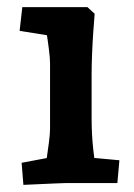

<svg xmlns="http://www.w3.org/2000/svg" viewBox="-20 -514 377 539"><path d="M45.7 5 40.7 -57 162.9 -80 104.5 -29Q107.1 -41.5 110.6 -65.3Q114.1 -89.1 117.3 -113.8Q120.5 -138.5 120.5 -152.5V-336.3Q120.5 -350.5 117.3 -375.5Q114.2 -400.5 110 -426.9Q105.9 -453.4 102.9 -471.5L161.6 -407.1L35.1 -427.4L42.6 -494H225.5L245.7 -475.4Q244.1 -456.5 242 -425.9Q239.8 -395.3 238.5 -363.1Q237.2 -330.9 237.2 -306.3V-182.5Q237.2 -135.8 241.8 -94.5Q246.4 -53.2 250 -31.4L192.6 -75.4L315.2 -64.1L309.5 0H162.1Q155.3 0 134.7 1Q114.1 2 89.7 3Q65.4 4 45.7 5Z"/></svg>

Font: Andada Pro
Style: Regular
Weight: 400
Designer: Carolina Giovagnoli
Foundry: Huerta Tipografica
Version: Version 3.003